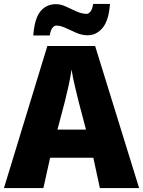

<svg xmlns="http://www.w3.org/2000/svg" viewBox="-20 -949 722 969"><path d="M484 0 451 -153H233L199 0H0L219 -717H460L682 0ZM414 -295 376 -439Q368 -472 358 -514Q348 -556 341 -598Q335 -556 325.5 -514Q316 -472 308 -439L270 -295ZM535 -929Q529 -846 498 -808.5Q467 -771 422 -771Q394 -771 366 -783Q338 -795 312 -807.5Q286 -820 263 -820Q255 -820 245.5 -809.5Q236 -799 231 -770H148Q154 -854 183.5 -891Q213 -928 263 -928Q287 -928 313.5 -915.5Q340 -903 367 -891Q394 -879 418 -879Q426 -879 436 -890Q446 -901 450 -929Z"/></svg>

Font: Noto Sans Disp ExtBd
Style: Regular
Weight: 800
Designer: Monotype Design Team
Foundry: Monotype Imaging Inc.
Version: Version 2.000;GOOG;noto-source:20170915:90ef993387c0; ttfaut